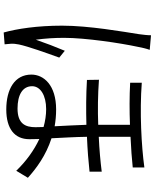

<svg xmlns="http://www.w3.org/2000/svg" viewBox="81 -884 838 1040"><g transform="rotate(90 500.0 -364.0)"><path d="M250 -756 171 -763C171 -744 168 -719 165 -697C152 -613 119 -428 119 -281C119 -146 136 -37 156 35L220 30C219 20 218 6 217 -4C216 -16 218 -34 221 -48C231 -96 268 -200 292 -266L255 -296C237 -254 211 -186 195 -139C188 -193 185 -239 185 -293C185 -407 213 -596 234 -693C237 -711 244 -740 250 -756ZM668 -181 669 -137C669 -82 650 -40 568 -40C494 -40 447 -67 447 -119C447 -164 497 -195 571 -195C603 -195 636 -190 668 -181ZM428 -713V-650C501 -646 581 -646 656 -649V-477C577 -474 494 -475 412 -481L413 -416C493 -411 577 -411 656 -413C658 -358 661 -295 664 -241C636 -246 605 -249 573 -249C441 -249 384 -182 384 -115C384 -24 464 21 573 21C677 21 734 -24 734 -104L733 -158C795 -129 854 -86 905 -33L943 -96C892 -142 822 -194 729 -224C726 -284 722 -351 721 -416C792 -419 856 -424 910 -430V-496C854 -489 790 -483 721 -480V-652C784 -655 841 -659 887 -664V-727C771 -711 585 -701 428 -713Z"/></g></svg>

Font: Noto Sans CJK HK DemiLight
Style: Regular
Weight: 350
Designer: Ryoko NISHIZUKA 西塚涼子 (kana, bopomofo & ideographs); Paul D. Hunt (Latin, Greek & Cyrillic); Sandoll Communications 산돌커뮤니
Foundry: Adobe
Version: Version 2.004;hotconv 1.0.118;makeotfexe 2.5.65603